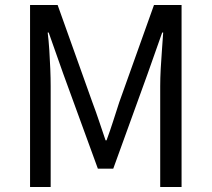

<svg xmlns="http://www.w3.org/2000/svg" viewBox="-20 -753 852 773"><path d="M101 0V-733H212L352 -341Q366 -304 379 -265Q392 -226 405 -188H409Q423 -226 435.5 -265Q448 -304 460 -341L600 -733H711V0H625V-406Q625 -438 627 -475.5Q629 -513 632 -551.5Q635 -590 637 -622H633L574 -455L436 -74H374L235 -455L176 -622H172Q176 -590 178.5 -551.5Q181 -513 182.5 -475.5Q184 -438 184 -406V0Z"/></svg>

Font: Noto Sans KR Thin
Style: Regular
Weight: 400
Version: Version 2.004-H2;hotconv 1.0.118;makeotfexe 2.5.65603